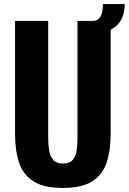

<svg xmlns="http://www.w3.org/2000/svg" viewBox="-20 -913 633 944"><path d="M289 11Q197 11 146 -20.5Q95 -52 74.5 -111.5Q54 -171 54 -256V-810H217V-233Q217 -203 221.5 -174Q226 -145 241.5 -127Q257 -109 289 -109Q322 -109 337.5 -127Q353 -145 357 -174Q361 -203 361 -233V-810H524V-256Q524 -171 503.5 -111.5Q483 -52 432 -20.5Q381 11 289 11ZM422 -747V-810H432Q462 -810 474 -831Q486 -852 486 -893H593Q593 -820 549 -783.5Q505 -747 432 -747Z"/></svg>

Font: Oswald SemiBold
Style: Regular
Weight: 600
Designer: Vernon Adams
Foundry: Vernon Adams
Version: Version 4.103;gftools[0.9.33.dev8+g029e19f]